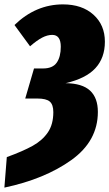

<svg xmlns="http://www.w3.org/2000/svg" viewBox="-26 -736 498 875"><path d="M452 -546Q452 -472 408.5 -425Q365 -378 273 -357Q349 -356 384.5 -323Q420 -290 420 -226Q420 -93 299 -6.5Q178 80 -6 119L5 -20Q79 -47 123 -71.5Q167 -96 192 -132.5Q217 -169 217 -225Q217 -259 201 -273Q185 -287 144 -287H89L129 -424H170Q214 -424 232.5 -450.5Q251 -477 251 -523Q251 -577 212 -577Q190 -577 166 -564.5Q142 -552 111 -525L40 -622Q137 -716 261 -716Q348 -716 400 -669Q452 -622 452 -546Z"/></svg>

Font: Fira Sans Extra Condensed Black
Style: Italic
Weight: 900
Width: 3
Italic angle: -8°
Designer: Carrois Corporate & Edenspiekermann AG
Foundry: Carrois Corporate GbR & Edenspiekermann AG
Version: Version 4.203